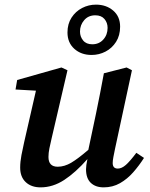

<svg xmlns="http://www.w3.org/2000/svg" viewBox="-20 -794 646 828"><path d="M427 14Q392 14 371.5 -5.5Q351 -25 351 -64Q351 -80 357 -108Q306 -50 257 -18Q208 14 155 14Q115 14 91 -8.5Q67 -31 67 -71Q67 -96 72.5 -125Q78 -154 84 -180L135 -403L47 -408L54 -449L245 -503L271 -491L203 -199Q197 -174 193 -154Q189 -134 189 -117Q189 -75 229 -75Q258 -75 287.5 -92.5Q317 -110 361 -148L394 -304Q403 -348 411.5 -391Q420 -434 428 -478L526 -503L549 -491L476 -152Q472 -133 469 -117Q466 -101 466 -91Q466 -67 488 -67Q505 -67 523 -83Q541 -99 568 -135L601 -113Q580 -80 554.5 -51Q529 -22 497.5 -4Q466 14 427 14ZM375 -557Q330 -557 300.5 -583.5Q271 -610 271 -654Q271 -691 288.5 -718Q306 -745 334 -759.5Q362 -774 394 -774Q438 -774 468 -748.5Q498 -723 498 -679Q498 -641 480.5 -613.5Q463 -586 435 -571.5Q407 -557 375 -557ZM378 -603Q407 -603 425.5 -623.5Q444 -644 444 -674Q444 -696 430.5 -712Q417 -728 391 -728Q361 -728 343 -707Q325 -686 325 -658Q325 -636 338.5 -619.5Q352 -603 378 -603Z"/></svg>

Font: Source Serif 4 SmText Semibold
Style: Italic
Weight: 600
Italic angle: -12°
Designer: Frank Grießhammer
Foundry: Adobe
Version: Version 4.005;hotconv 1.1.0;makeotfexe 2.6.0